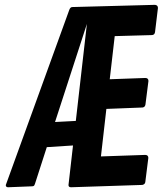

<svg xmlns="http://www.w3.org/2000/svg" viewBox="-20 -787 697 809"><path d="M416.5 -750 347.7 -690.9 211.9 -272.9 352.5 -280.3V-178.2L177.2 -167L127.9 -14.2Q125.5 -6.8 123.5 -4.6Q121.6 -2.4 115.7 -2L14.2 2Q4.4 2 4.4 -7.3L272 -745.6Q276.4 -757.3 284.7 -757.3L633.3 -766.6ZM580.1 -334 428.2 -328.1 405.3 -127.9 592.3 -134.3Q605 -133.8 605 -121.6L592.3 -20.5Q591.3 -10.3 579.6 -7.8L279.3 2Q268.6 2 268.6 -7.3L353 -746.1Q355 -756.3 365.7 -757.3L633.3 -766.6Q645.5 -765.1 645.5 -753.4L633.3 -652.3Q631.8 -640.1 620.6 -639.2L463.4 -634.8L442.4 -453.1L592.8 -458.5Q605.5 -458 605.5 -445.8L592.8 -346.2Q590.8 -335 580.1 -334Z"/></svg>

Font: Contrail One
Style: Regular
Weight: 400
Designer: Riccardo De Franceschi
Foundry: Sorkin Type Co.
Version: Version 1.003